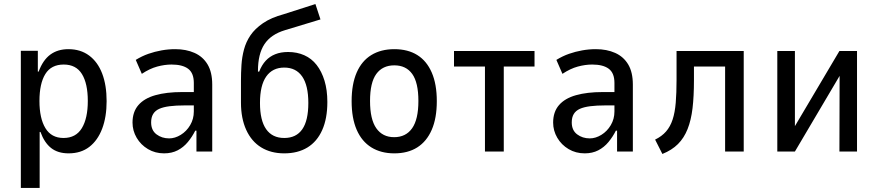

<svg xmlns="http://www.w3.org/2000/svg" viewBox="-20 -749 4339 949"><path d="M83 180V-498H167V-395H171Q192 -452 228.5 -479Q265 -506 318 -506Q378 -506 420.5 -474.5Q463 -443 485 -385.5Q507 -328 507 -249Q507 -171 485 -113Q463 -55 421.5 -23Q380 9 319 9Q266 9 232.5 -17.5Q199 -44 180 -97H176V180ZM294 -67Q355 -67 384.5 -115.5Q414 -164 414 -250Q414 -336 385 -383Q356 -430 295 -430Q233 -430 204 -383Q175 -336 175 -250Q175 -164 204.5 -115.5Q234 -67 294 -67Z M791 9Q747 9 711.5 -12Q676 -33 655.5 -68Q635 -103 635 -143Q635 -196 664 -229.5Q693 -263 748 -278.5Q803 -294 880 -294H951V-228H893Q850 -228 818.5 -224Q787 -220 767 -211Q747 -202 737 -185.5Q727 -169 727 -144Q727 -105 753.5 -85Q780 -65 816 -65Q845 -65 873.5 -82.5Q902 -100 920 -130.5Q938 -161 938 -198V-339Q938 -388 910 -409Q882 -430 828 -430Q794 -430 757 -420Q720 -410 681 -384L651 -453Q682 -472 713.5 -483Q745 -494 778.5 -500Q812 -506 846 -506Q900 -506 941.5 -487.5Q983 -469 1006 -430.5Q1029 -392 1029 -331V0H951V-103H945Q930 -73 908.5 -47Q887 -21 858 -6Q829 9 791 9Z M1385 9Q1319 9 1271 -20.5Q1223 -50 1197 -107Q1171 -164 1171 -242V-350Q1171 -389 1173.5 -428Q1176 -467 1186 -504.5Q1196 -542 1218 -574.5Q1240 -607 1280 -634.5Q1320 -662 1383 -679L1539 -729L1564 -653L1389 -600Q1319 -579 1287 -530.5Q1255 -482 1255 -399V-395H1261Q1274 -428 1293.5 -449Q1313 -470 1340.5 -481Q1368 -492 1404 -492Q1448 -492 1484 -476Q1520 -460 1545 -428Q1570 -396 1584 -350Q1598 -304 1598 -245Q1598 -163 1572.5 -106Q1547 -49 1499.5 -20Q1452 9 1385 9ZM1385 -67Q1444 -67 1474 -110Q1504 -153 1504 -240Q1504 -327 1473.5 -371Q1443 -415 1385 -415Q1327 -415 1296 -371Q1265 -327 1265 -240Q1265 -154 1295.5 -110.5Q1326 -67 1385 -67Z M1929 9Q1863 9 1815.5 -20.5Q1768 -50 1743 -107.5Q1718 -165 1718 -249Q1718 -333 1743 -390.5Q1768 -448 1815.5 -477Q1863 -506 1929 -506Q1996 -506 2042.5 -477Q2089 -448 2114 -390.5Q2139 -333 2139 -249Q2139 -165 2114 -107.5Q2089 -50 2042.5 -20.5Q1996 9 1929 9ZM1928 -71Q1986 -71 2017 -115Q2048 -159 2048 -250Q2048 -341 2017.5 -383.5Q1987 -426 1929 -426Q1871 -426 1840 -383.5Q1809 -341 1809 -250Q1809 -159 1840 -115Q1871 -71 1928 -71Z M2377 0V-420H2224V-497H2622V-420H2470V0Z M2870 9Q2826 9 2790.5 -12Q2755 -33 2734.5 -68Q2714 -103 2714 -143Q2714 -196 2743 -229.5Q2772 -263 2827 -278.5Q2882 -294 2959 -294H3030V-228H2972Q2929 -228 2897.5 -224Q2866 -220 2846 -211Q2826 -202 2816 -185.5Q2806 -169 2806 -144Q2806 -105 2832.5 -85Q2859 -65 2895 -65Q2924 -65 2952.5 -82.5Q2981 -100 2999 -130.5Q3017 -161 3017 -198V-339Q3017 -388 2989 -409Q2961 -430 2907 -430Q2873 -430 2836 -420Q2799 -410 2760 -384L2730 -453Q2761 -472 2792.5 -483Q2824 -494 2857.5 -500Q2891 -506 2925 -506Q2979 -506 3020.5 -487.5Q3062 -469 3085 -430.5Q3108 -392 3108 -331V0H3030V-103H3024Q3009 -73 2987.5 -47Q2966 -21 2937 -6Q2908 9 2870 9Z M3254 12 3218 -59Q3251 -75 3272 -99Q3293 -123 3304.5 -158Q3316 -193 3320 -241.5Q3324 -290 3324 -354V-497H3656V0H3564V-420H3410V-352Q3410 -273 3403 -214Q3396 -155 3378.5 -111Q3361 -67 3331 -37Q3301 -7 3254 12Z M3822 0V-497H3909V-107H3898L4129 -497H4216V0H4129L4130 -391H4140L3909 0Z"/></svg>

Font: Nunito Sans 7pt Condensed Medium
Style: Regular
Weight: 500
Width: 3
Designer: Vernon Adams
Foundry: Vernon Adams
Version: Version 3.101;gftools[0.9.27]